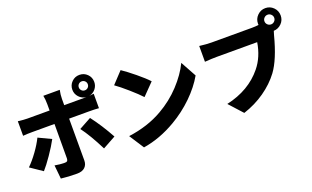

<svg xmlns="http://www.w3.org/2000/svg" viewBox="-96 -1385 3193 1963"><g transform="rotate(-20 1500.0 -404.0)"><path d="M213.9 -418.9 351.6 -353.5Q316.4 -287.1 257.8 -202.1Q199.2 -117.2 159.2 -73.2L28.3 -162.1Q79.1 -211.9 130.9 -283.2Q182.6 -354.5 213.9 -418.9ZM801.3 -790.5Q787.1 -776.4 787.1 -755.9Q787.1 -735.4 801.3 -721.2Q815.4 -707 835.9 -707Q856.4 -707 870.6 -721.2Q884.8 -735.4 884.8 -755.9Q884.8 -776.4 870.6 -790.5Q856.4 -804.7 835.9 -804.7Q815.4 -804.7 801.3 -790.5ZM800.8 -490.2H585V-36.1Q585 10.7 555.7 38.6Q526.4 66.4 469.7 66.4Q375 66.4 295.9 56.6L281.2 -91.8Q338.9 -81.1 389.6 -81.1Q409.2 -81.1 416.5 -88.4Q423.8 -95.7 424.8 -115.2Q425.8 -143.6 425.8 -490.2H185.5Q122.1 -490.2 83 -486.3V-644.5Q145.5 -636.7 185.5 -636.7H425.8V-704.1Q425.8 -757.8 417 -799.8H595.7Q585 -750 585 -703.1V-636.7H799.8H825.2Q779.3 -641.6 748 -675.8Q716.8 -710 716.8 -755.9Q716.8 -805.7 751.5 -840.3Q786.1 -875 835.9 -875Q885.7 -875 920.4 -840.3Q955.1 -805.7 955.1 -755.9Q955.1 -712.9 927.7 -679.7Q900.4 -646.5 859.4 -638.7Q865.2 -639.6 882.8 -641.1Q900.4 -642.6 908.2 -643.6V-486.3Q862.3 -490.2 800.8 -490.2ZM656.2 -351.6 788.1 -423.8Q876 -309.6 958 -160.2L816.4 -82Q730.5 -252.9 656.2 -351.6Z M1133.8 -653.3 1249 -776.4Q1305.7 -738.3 1386.2 -672.4Q1466.8 -606.4 1508.8 -560.5L1384.8 -433.6Q1344.7 -477.5 1265.6 -546.9Q1186.5 -616.2 1133.8 -653.3ZM1204.1 47.9 1100.6 -112.3Q1312.5 -140.6 1474.6 -234.4Q1604.5 -308.6 1704.6 -416Q1804.7 -523.4 1857.4 -633.8L1951.2 -462.9Q1890.6 -356.4 1788.6 -256.8Q1686.5 -157.2 1561.5 -84Q1384.8 19.5 1204.1 47.9Z M2855.5 -689.5Q2877 -689.5 2892.6 -705.1Q2908.2 -720.7 2908.2 -742.2Q2908.2 -763.7 2892.6 -779.3Q2877 -794.9 2855.5 -794.9Q2833 -794.9 2817.4 -779.3Q2801.8 -763.7 2801.8 -742.2Q2801.8 -720.7 2817.4 -705.1Q2833 -689.5 2855.5 -689.5ZM2218.8 -723.6H2660.2Q2698.2 -723.6 2732.4 -728.5Q2731.4 -732.4 2731.4 -742.2Q2731.4 -793 2768.1 -829.6Q2804.7 -866.2 2855.5 -866.2Q2906.2 -866.2 2942.4 -830.1Q2978.5 -793.9 2978.5 -742.2Q2978.5 -691.4 2943.4 -655.8Q2908.2 -620.1 2858.4 -618.2Q2849.6 -591.8 2845.7 -576.2Q2782.2 -331.1 2695.3 -213.9Q2626 -121.1 2521.5 -47.9Q2417 25.4 2288.1 67.4L2156.2 -78.1Q2407.2 -133.8 2548.8 -308.6Q2634.8 -414.1 2659.2 -567.4H2218.8Q2168 -567.4 2088.9 -561.5V-733.4Q2167 -723.6 2218.8 -723.6Z"/></g></svg>

Font: Gen Shin Gothic Monospace Heavy
Style: Bold
Weight: 800
Designer: [Source Han Sans]
Ryoko NISHIZUKA  (kana & ideographs); Paul D. Hunt (Latin, Greek & Cyrillic); Wenlong ZHANG  (bopomofo
Version: Version 1.002.20150607